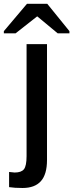

<svg xmlns="http://www.w3.org/2000/svg" viewBox="-68 -754 375 982"><path d="M121.6 -669.9 11.7 -583.5H-48.3V-594.7L69.8 -734.4H173.8L287.1 -594.7V-583.5H227.1L123 -669.9ZM47.4 207.5Q5.9 207.5 -21.5 203.1V125.5L6.8 128.4Q41 128.4 54.4 111.6Q67.9 94.7 67.9 44.4V-528.3H172.4V64.5Q172.4 137.7 141.1 172.6Q109.9 207.5 47.4 207.5Z"/></svg>

Font: Arimo Medium
Style: Regular
Weight: 500
Designer: Steve Matteson
Foundry: Monotype Imaging Inc.
Version: Version 1.33